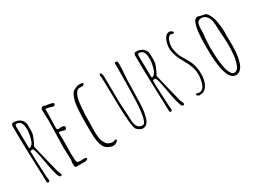

<svg xmlns="http://www.w3.org/2000/svg" viewBox="-39 -1264 2501 1869"><g transform="rotate(-30 1211.0 -329.5)"><path d="M264.6 2.9Q264.6 -5.9 256.8 -21Q251.5 -31.2 250 -34.4Q248.5 -37.6 248.5 -38.1Q245.6 -45.9 207.5 -202.1Q169.4 -358.4 169.4 -361.8Q169.4 -363.3 182.6 -387.2Q197.8 -416 209.7 -447.3Q221.7 -478.5 221.7 -497.1V-569.8Q221.7 -616.2 190.7 -641.6Q159.7 -667 109.4 -667Q100.1 -667 94.7 -660.2Q89.8 -653.8 88.6 -647.5Q87.4 -641.1 87.4 -628.9Q87.4 -432.1 103.5 1L110.8 8.8H125.5L132.8 -7.8Q127.9 -24.4 124.5 -112.8Q115.7 -277.8 115.7 -332Q115.7 -346.2 137.7 -346.2H141.6Q152.3 -346.2 164.6 -295.9Q177.7 -242.2 187.5 -183.1Q199.2 -112.8 213.1 -56.9Q227.1 -1 238.8 12.2L253.4 17.1Q264.6 17.1 264.6 2.9ZM117.7 -494.1Q115.7 -565.9 115.7 -615.2Q115.7 -624 118.9 -632.6Q122.1 -641.1 127.4 -641.1Q149.4 -641.1 163.8 -632.1Q178.2 -623 184.6 -606Q190.4 -589.4 192.6 -574.2Q194.8 -559.1 194.8 -536.1Q194.8 -518.6 190.7 -492.7Q186.5 -466.8 178.7 -439Q170.9 -409.7 155.5 -390.4Q140.1 -371.1 121.6 -371.1L119.6 -373Q119.6 -422.4 117.7 -494.1Z M412.6 -20.5Q412.1 -14.6 412.1 -7.8Q413.6 13.2 432.1 13.2H514.6Q558.1 13.2 558.1 -4.9Q558.1 -18.1 528.8 -18.1L509.8 -17.1L491.7 -16.1Q467.8 -16.1 459 -23.7Q450.2 -31.2 448.7 -54.2Q445.8 -94.7 445.8 -133.8L446.8 -205.1L447.8 -275.9Q447.8 -332 445.8 -355V-357.9L450.7 -362.8H455.1L487.8 -357.9Q494.1 -350.1 510.7 -350.1Q520 -350.1 525.4 -357.7Q530.8 -365.2 530.8 -376Q530.3 -394 491.7 -394Q489.3 -394 474.6 -393.1L458 -392.1Q443.8 -392.1 443.8 -419.9Q443.8 -451.2 445.8 -497.6Q447.8 -543.9 447.8 -575.2Q447.8 -599.6 446.8 -618.2L451.7 -624Q478 -623 532.7 -605Q551.3 -615.7 551.3 -625Q551.3 -634.3 532.7 -640.1Q514.2 -646 489.3 -648.9Q466.3 -651.4 460 -652.8Q455.1 -659.2 443.8 -659.2Q428.2 -659.2 421.6 -652.3Q415 -645.5 415 -630.9Q415 -606.4 417 -571.3Q418.9 -535.6 418.9 -511.2Q418.9 -454.1 415.5 -360.4Q412.1 -266.6 412.1 -210Q412.1 -192.9 414.6 -144Q417 -95.2 417 -78.1Q417 -57.1 409.7 -37.1L413.1 -33.2Q413.1 -26.4 412.6 -20.5Z M898.4 -15.1Q898.4 -25.9 883.3 -25.9Q873 -17.1 858.4 -17.1Q834.5 -17.1 816.4 -25.1Q798.3 -33.2 787.1 -48.8Q775.4 -65.4 768.1 -82.3Q760.7 -99.1 757.8 -121.1Q754.9 -143.6 753.7 -161.1Q752.4 -178.7 752.4 -202.1Q752.4 -242.7 754.4 -302.7Q756.3 -362.8 756.3 -403.8L758.3 -409.2Q758.3 -429.2 759.8 -452.6Q761.2 -478.5 766.4 -512.7Q771.5 -546.9 778.8 -571.3Q787.6 -599.6 802.7 -617.9Q817.9 -636.2 837.4 -636.2H879.4L892.6 -650.9Q892.6 -653.3 891.6 -657.2Q891.1 -658.7 888.7 -661.1Q888.2 -661.6 884.3 -663.6Q883.3 -663.6 878.9 -665Q877.4 -665 876.5 -665.5L873.5 -666H833.5Q824.2 -661.1 808.6 -655.3Q790.5 -647.9 781.2 -641.1Q763.2 -627.4 750.5 -595.7Q737.8 -564.9 731.7 -534.2Q725.6 -503.4 722.7 -457.5Q719.7 -415.5 719 -393.3Q718.3 -371.1 718.3 -332V-217.8Q718.3 -180.7 720.2 -157.7Q724.6 -82.5 745.1 -43.5Q757.3 -21 771 -9.8Q784.7 1.5 803.7 7.3Q820.3 12.2 827.1 16.1H860.4Q873 11.2 885.7 1.7Q898.4 -7.8 898.4 -15.1Z M1249 -48.8Q1269.5 -109.4 1272.9 -195.8Q1275.9 -262.7 1277.3 -360.8Q1278.3 -410.6 1279.8 -429.2Q1279.8 -435.1 1279.3 -439.5Q1278.8 -443.8 1278.8 -449.2Q1278.8 -458.5 1281.2 -488.8Q1283.7 -519 1283.7 -528.8Q1283.7 -532.2 1282.7 -535.2Q1289.1 -559.1 1289.1 -637.2Q1289.1 -664.6 1286.6 -671.9Q1283.7 -678.2 1272 -678.2Q1254.9 -678.2 1254.9 -667L1255.9 -658.2L1256.8 -648.9Q1256.8 -486.8 1250 -242.2L1248.5 -221.7Q1235.8 -12.2 1189.9 -12.2Q1114.7 -12.2 1114.7 -126Q1114.7 -157.7 1109.4 -231.9Q1104 -306.2 1104 -337.9L1101.1 -603Q1101.1 -655.3 1078.1 -658.2L1071.8 -644Q1075.2 -617.7 1076.9 -547.4Q1078.6 -477.1 1080.6 -343.3L1081.1 -311Q1082.5 -204.6 1090.8 -121.1Q1099.1 -37.6 1112.8 -20Q1124.5 -5.9 1143.1 4.4Q1161.6 14.6 1177.7 15.1Q1202.1 15.1 1220.5 -1.5Q1238.8 -18.1 1249 -48.8Z M1641.6 2.9Q1641.6 -5.9 1633.8 -21Q1628.4 -31.2 1627 -34.4Q1625.5 -37.6 1625.5 -38.1Q1622.6 -45.9 1584.5 -202.1Q1546.4 -358.4 1546.4 -361.8Q1546.4 -363.3 1559.6 -387.2Q1574.7 -416 1586.7 -447.3Q1598.6 -478.5 1598.6 -497.1V-569.8Q1598.6 -616.2 1567.6 -641.6Q1536.6 -667 1486.3 -667Q1477.1 -667 1471.7 -660.2Q1466.8 -653.8 1465.6 -647.5Q1464.4 -641.1 1464.4 -628.9Q1464.4 -432.1 1480.5 1L1487.8 8.8H1502.4L1509.8 -7.8Q1504.9 -24.4 1501.5 -112.8Q1492.7 -277.8 1492.7 -332Q1492.7 -346.2 1514.6 -346.2H1518.6Q1529.3 -346.2 1541.5 -295.9Q1554.7 -242.2 1564.5 -183.1Q1576.2 -112.8 1590.1 -56.9Q1604 -1 1615.7 12.2L1630.4 17.1Q1641.6 17.1 1641.6 2.9ZM1494.6 -494.1Q1492.7 -565.9 1492.7 -615.2Q1492.7 -624 1495.8 -632.6Q1499 -641.1 1504.4 -641.1Q1526.4 -641.1 1540.8 -632.1Q1555.2 -623 1561.5 -606Q1567.4 -589.4 1569.6 -574.2Q1571.8 -559.1 1571.8 -536.1Q1571.8 -518.6 1567.6 -492.7Q1563.5 -466.8 1555.7 -439Q1547.9 -409.7 1532.5 -390.4Q1517.1 -371.1 1498.5 -371.1L1496.6 -373Q1496.6 -422.4 1494.6 -494.1Z M1818.8 12.2 1823.7 9.8Q1848.1 9.8 1867.7 -2Q1886.2 -12.7 1898.2 -30Q1910.2 -47.4 1918.9 -72.3Q1932.6 -111.8 1932.6 -162.1Q1932.6 -192.9 1929.2 -216.8Q1925.3 -243.2 1920.4 -261.2Q1915.5 -279.3 1905.8 -300.8Q1896.5 -320.8 1887.2 -337.4Q1877.9 -354 1864.3 -377L1856.4 -390.1L1838.9 -420.9L1831.5 -439L1826.7 -456.5Q1821.3 -472.2 1820.8 -476.6L1817.4 -493.2Q1812.5 -512.7 1812.5 -532.2Q1812.5 -563 1824.7 -599.6Q1831.1 -619.1 1842.8 -631.1Q1854.5 -643.1 1869.6 -643.1Q1874 -643.1 1880.4 -640.1Q1887.2 -637.2 1890.6 -637.2Q1903.8 -637.2 1903.8 -645Q1903.8 -655.3 1890.9 -664.1Q1877.9 -672.9 1865.7 -672.9Q1846.2 -672.9 1830.1 -658.4Q1814 -644 1804.7 -620.6Q1795.9 -598.6 1791.3 -576.4Q1786.6 -554.2 1786.6 -536.1Q1786.6 -496.1 1799.3 -456.5Q1808.1 -427.7 1819.8 -404.3Q1831.5 -380.9 1852.5 -342.8L1864.3 -321.8Q1883.3 -287.1 1895 -249Q1906.7 -210.9 1906.7 -173.8Q1906.7 -126 1892.1 -76.2Q1883.8 -47.9 1866.9 -30.5Q1850.1 -13.2 1827.6 -13.2Q1820.8 -13.2 1809.1 -16.6Q1799.3 -19 1791.5 -20L1786.6 -12.2Q1788.1 -2.9 1797.6 3.7Q1807.1 10.3 1818.8 12.2ZM1898.4 -640.1H1897.5V-641.1Q1898.4 -641.1 1898.4 -640.1Z M2261.7 6.8Q2278.8 -4.4 2290.3 -22.7Q2301.8 -41 2310.5 -68.4Q2318.4 -93.8 2323 -118.4Q2327.6 -143.1 2330.6 -175.3Q2333 -202.6 2333.5 -224.4Q2334 -246.1 2334 -267.1L2333 -326.7L2332 -386.2L2334 -391.1Q2334 -454.6 2323.5 -512.7Q2313 -570.8 2292 -606.9Q2273.4 -642.1 2253.9 -645.5Q2252 -646 2231.9 -649.4Q2211.9 -652.8 2190.9 -660.2Q2182.1 -662.6 2177.2 -662.6Q2105 -662.6 2105 -383.8V-349.1Q2105 19 2222.2 19Q2244.6 19 2261.7 6.8ZM2137.2 -310.5 2136.2 -350.1Q2136.2 -361.8 2138.7 -397Q2141.1 -432.1 2141.1 -443.8Q2144.5 -459.5 2145.8 -481.7Q2147 -503.9 2147.2 -522Q2147.5 -540 2147.5 -544.9Q2147.9 -566.4 2151.9 -587.9Q2160.2 -631.8 2206.1 -631.8Q2229 -631.8 2248.3 -616.9Q2267.6 -602.1 2278.8 -577.4Q2290 -552.7 2290 -523.9L2288.1 -519L2292 -511.2Q2292 -471.7 2297.9 -393.1Q2303.2 -311 2303.2 -274.9Q2303.2 -230.5 2299.3 -179.2Q2294.9 -120.1 2276.4 -65.4Q2267.6 -39.1 2252.4 -24.4Q2237.3 -9.8 2218.3 -9.8Q2198.2 -9.8 2183.1 -33.7Q2168.9 -56.2 2160.6 -87.2Q2152.3 -118.2 2146.5 -162.6Q2138.2 -227.1 2138.2 -271Z"/></g></svg>

Font: Amatica SC
Style: Regular
Weight: 400
Designer: Vernon Adams, Ben Nathan
Foundry: newtypography
Version: Version 2.001